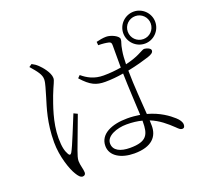

<svg xmlns="http://www.w3.org/2000/svg" viewBox="-143 -988 1286 1203"><g transform="rotate(-20 500.0 -386.0)"><path d="M756 -711C756 -652 804 -604 863 -604C921 -604 969 -652 969 -711C969 -769 921 -817 863 -817C804 -817 756 -769 756 -711ZM786 -711C786 -753 820 -787 863 -787C905 -787 939 -753 939 -711C939 -668 905 -634 863 -634C820 -634 786 -668 786 -711ZM131 -714C170 -669 193 -641 192 -609C191 -581 178 -548 165 -500C147 -440 115 -348 115 -217C115 -122 149 -26 172 10C184 30 196 45 211 45C224 45 231 37 231 25C231 3 219 -27 219 -55C219 -72 226 -93 236 -121C250 -158 297 -283 316 -335L291 -347C269 -296 214 -153 194 -120C186 -107 178 -109 172 -120C159 -143 150 -172 150 -233C150 -339 191 -443 210 -496C235 -561 249 -579 249 -598C249 -636 206 -684 190 -699C174 -714 168 -717 150 -727ZM682 -156V-150C682 -65 665 -22 552 -22C488 -22 442 -43 442 -91C442 -141 515 -168 579 -168C618 -168 652 -164 682 -156ZM583 -695C611 -695 635 -692 652 -688C665 -685 668 -678 668 -663V-515C632 -509 593 -505 551 -505C488 -505 446 -529 410 -559L394 -543C450 -480 487 -464 547 -464C586 -464 628 -468 669 -475C671 -380 678 -267 681 -195C655 -199 627 -202 597 -202C492 -202 409 -165 409 -86C409 -19 477 20 565 20C684 20 726 -36 726 -105L725 -142C783 -119 825 -82 864 -45C877 -32 887 -22 899 -22C912 -22 917 -31 917 -45C917 -62 905 -80 886 -97C856 -124 803 -164 722 -186C717 -265 707 -376 706 -481C766 -493 818 -508 849 -518C876 -527 888 -536 888 -550C888 -565 860 -574 846 -575C836 -575 828 -568 798 -554C780 -545 748 -533 706 -523C707 -557 708 -585 713 -612C720 -659 729 -664 729 -683C729 -704 680 -728 647 -728C627 -728 600 -723 581 -718Z"/></g></svg>

Font: Noto Serif CJK SC ExtraLight
Style: Regular
Weight: 200
Designer: Ryoko NISHIZUKA 西塚涼子 (kana & ideographs); Frank Grießhammer (Latin, Greek & Cyrillic); Wenlong ZHANG 张文龙 (bopomofo); San
Foundry: Adobe
Version: Version 2.001;hotconv 1.1.0;makeotfexe 2.6.0